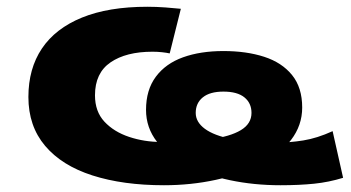

<svg xmlns="http://www.w3.org/2000/svg" viewBox="-20 -537 1038 568"><path d="M465 11Q344 11 253.5 -18Q163 -47 113.5 -105.5Q64 -164 64 -250Q64 -334 104 -393.5Q144 -453 222.5 -485Q301 -517 416 -517Q442 -517 469.5 -515Q497 -513 515 -511L482 -379Q473 -381 459.5 -382.5Q446 -384 431 -384Q353 -384 307 -352.5Q261 -321 261 -255Q261 -207 289 -177Q317 -147 362 -132Q407 -117 457 -117Q542 -117 601.5 -125Q661 -133 692.5 -152Q724 -171 724 -203Q724 -232 703 -249Q682 -266 641 -266Q601 -266 580 -249Q559 -232 559 -203Q559 -176 586 -156Q613 -136 666 -125.5Q719 -115 798 -115Q836 -115 877 -121.5Q918 -128 964 -149L995 -11Q953 2 909 6.5Q865 11 810 11Q731 11 660 -4Q589 -19 533 -47.5Q477 -76 444.5 -117.5Q412 -159 412 -212Q412 -271 441 -310Q470 -349 521.5 -367.5Q573 -386 641 -386Q709 -386 761.5 -369Q814 -352 844 -315Q874 -278 874 -219Q874 -166 841 -123Q808 -80 750 -50.5Q692 -21 618.5 -5Q545 11 465 11Z"/></svg>

Font: Nunito Sans 7pt Expanded Black
Style: Regular
Weight: 900
Width: 7
Designer: Vernon Adams
Foundry: Vernon Adams
Version: Version 3.101;gftools[0.9.27]